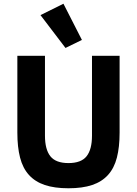

<svg xmlns="http://www.w3.org/2000/svg" viewBox="-20 -997 734 1029"><path d="M221 -698V-270Q221 -196 250 -159.5Q279 -123 347 -123Q415 -123 444 -159.5Q473 -196 473 -270V-698H621V-286Q621 -209 606.5 -152.5Q592 -96 559 -59.5Q526 -23 474 -5.5Q422 12 347 12Q272 12 220 -5.5Q168 -23 135 -59.5Q102 -96 87.5 -152.5Q73 -209 73 -286V-698ZM197 -916 320 -977 419 -783 331 -740Z"/></svg>

Font: IBM Plex Thai
Style: Bold
Weight: 700
Designer: Mike Abbink, Paul van der Laan, Pieter van Rosmalen, Ben Mitchell, Mark Frömberg
Foundry: Bold Monday
Version: Version 1.0